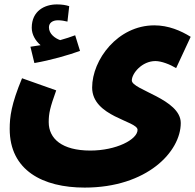

<svg xmlns="http://www.w3.org/2000/svg" viewBox="-20 -620 885 871"><path d="M136 -334C211 -347 290 -370 343 -389L321 -460C300 -452 278 -445 253 -438C230 -446 202 -466 202 -496C202 -515 217 -528 243 -528C259 -528 273 -525 286 -522L294 -592C279 -597 261 -600 238 -600C183 -600 124 -571 124 -494C124 -462 142 -434 164 -415C152 -413 137 -411 118 -408ZM24 -35C24 153 174 231 364 231C647 231 800 68 800 -62C800 -171 578 -212 578 -255C578 -287 624 -343 685 -343C712 -343 751 -328 779 -311L845 -453C800 -481 744 -505 680 -505C514 -505 398 -349 398 -223C398 -90 604 -72 604 -31C604 13 507 63 390 63C261 63 201 9 201 -66C201 -106 207 -132 235 -210L80 -265C31 -147 24 -90 24 -35Z"/></svg>

Font: Noto Sans Arabic UI Bk
Style: Regular
Weight: 900
Designer: Monotype Design Team, Nadine Chahine and Nizar Qandah
Foundry: Monotype Imaging Inc.
Version: Version 2.010